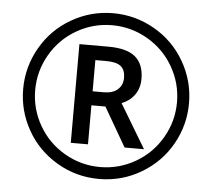

<svg xmlns="http://www.w3.org/2000/svg" viewBox="-52 -781 936 847"><g transform="rotate(5 416.0 -357.0)"><path d="M144.3 -513.9Q102.1 -440.9 102.1 -356.9Q102.1 -272.9 144 -200.2Q186 -127.4 259 -85.2Q332 -43 416 -43Q500 -43 572.8 -85Q645.5 -127 687.7 -200Q730 -272.9 730 -356.9Q730 -440.9 688 -513.7Q646 -586.4 573 -628.7Q500 -670.9 416 -670.9Q332 -670.9 259.3 -628.9Q186.5 -586.9 144.3 -513.9ZM48.8 -356.9Q48.8 -454.6 97.7 -540Q146.5 -625.5 231.9 -674.8Q317.4 -724.1 416 -724.1Q513.7 -724.1 599.1 -675.3Q684.6 -626.5 733.9 -541Q783.2 -455.6 783.2 -356.9Q783.2 -260.7 735.8 -176.3Q688.5 -91.8 603 -41Q517.6 9.8 416 9.8Q314.9 9.8 229.5 -40.8Q144 -91.3 96.4 -175.8Q48.8 -260.3 48.8 -356.9ZM564.9 -445.8Q564.9 -405.3 543.9 -375.7Q522.9 -346.2 486.8 -332L603 -138.2H517.1L417 -311H355V-138.2H278.8V-575.2H407.2Q489.3 -575.2 527.1 -543.2Q564.9 -511.2 564.9 -445.8ZM355 -373H404.8Q444.3 -373 466.1 -392.6Q487.8 -412.1 487.8 -443.8Q487.8 -479.5 467.8 -495.4Q447.8 -511.2 403.8 -511.2H355Z"/></g></svg>

Font: NotoSans
Style: Regular
Weight: 400
Designer: Monotype Design team
Foundry: Monotype Imaging Inc.
Version: Version 1.04; ttfautohint (v1.4.1)